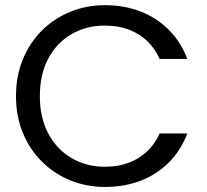

<svg xmlns="http://www.w3.org/2000/svg" viewBox="-20 -726 812 752"><path d="M42.6 -349.5Q42.6 -428 69.3 -493.1Q95.9 -558.2 143.7 -606Q191.5 -653.7 254.9 -679.7Q318.3 -705.7 391 -705.7Q467 -705.7 530.3 -681.1Q593.7 -656.5 640.9 -609.5Q688 -562.5 713.5 -495.2H605.2Q586.7 -537.1 555.6 -566.2Q524.6 -595.2 483.4 -610.5Q442.3 -625.8 391 -625.8Q318.1 -625.8 260.3 -592.3Q202.5 -558.9 169.3 -497.1Q136.1 -435.3 136.1 -349.5Q136.1 -264.9 169.3 -202.7Q202.5 -140.6 260.3 -106.8Q318.1 -72.9 391 -72.9Q442.3 -72.9 483.4 -88.2Q524.6 -103.5 555.6 -132.6Q586.7 -161.6 605.2 -203.2H713.5Q688 -136.2 640.9 -89.2Q593.7 -42.2 530.3 -18Q467 6.2 391 6.2Q318.3 6.2 254.9 -19.8Q191.5 -45.8 143.7 -93.4Q95.9 -141 69.3 -206.1Q42.6 -271.2 42.6 -349.5Z"/></svg>

Font: Poppins Variable
Style: Regular
Weight: 100
Designer: Jonny Pinhorn
Foundry: Indian Type Foundry
Version: Version 6.000